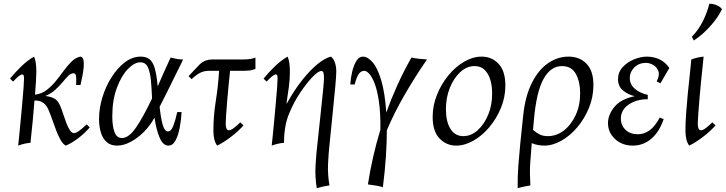

<svg xmlns="http://www.w3.org/2000/svg" viewBox="-20 -754 3833 1014"><path d="M76 15Q78 -6 82 -43.5Q86 -81 90 -126Q94 -171 98 -214.5Q102 -258 104.5 -292Q107 -326 107 -341Q107 -361 98 -361Q84 -361 49 -323L33 -339Q59 -371 92.5 -403.5Q126 -436 160 -455Q166 -442 169 -421.5Q172 -401 172 -376Q172 -358 170 -326Q168 -294 165 -254Q199 -258 225.5 -278Q252 -298 274 -325Q296 -352 316 -379.5Q336 -407 357 -428Q378 -449 403 -455Q416 -455 420 -439.5Q424 -424 422 -400.5Q420 -377 415 -351.5Q410 -326 405 -305H382Q384 -340 381.5 -353.5Q379 -367 368 -367Q354 -367 340.5 -353.5Q327 -340 310 -319.5Q293 -299 271 -279Q249 -259 219 -247Q241 -245 262.5 -236Q284 -227 297 -197Q305 -179 313 -154Q321 -129 330 -105.5Q339 -82 349 -66.5Q359 -51 371 -51Q381 -51 396 -61.5Q411 -72 438 -97L454 -81Q426 -49 393 -24Q360 1 328 15Q313 8 300.5 -14Q288 -36 277 -64.5Q266 -93 256 -122Q246 -151 237 -172Q216 -223 169 -223H162Q158 -171 152.5 -112.5Q147 -54 141 0Q108 3 76 15Z M947 -440Q945 -435 932 -408.5Q919 -382 900 -344Q881 -306 861 -265Q841 -224 823 -190Q829 -132 839 -96Q849 -60 867 -60Q884 -60 895 -88.5Q906 -117 916 -162H939Q937 -122 929.5 -81.5Q922 -41 907.5 -13Q893 15 869 15Q841 15 823 -27Q805 -69 796 -133Q774 -92 741 -58.5Q708 -25 670.5 -5Q633 15 598 15Q564 15 543 -4Q522 -23 512.5 -55Q503 -87 503 -125Q503 -181 520.5 -239Q538 -297 569 -346Q600 -395 639.5 -425Q679 -455 723 -455Q750 -455 768 -442.5Q786 -430 796.5 -396Q807 -362 813 -298Q828 -333 845 -371Q862 -409 881 -450Q897 -446 912.5 -443Q928 -440 947 -440ZM573 -139Q573 -89 584.5 -57Q596 -25 624 -25Q660 -25 698 -80Q736 -135 783 -234Q781 -286 777 -329.5Q773 -373 761 -399Q749 -425 721 -425Q690 -425 655.5 -389.5Q621 -354 597 -289.5Q573 -225 573 -139Z M1127 15Q1107 -11 1107 -64Q1107 -142 1119.5 -219.5Q1132 -297 1137 -380H1084Q1057 -380 1036 -369Q1015 -358 992 -336L976 -352L1028 -407Q1042 -423 1060 -431.5Q1078 -440 1106 -440H1265Q1306 -440 1329 -450V-390Q1313 -383 1297 -381.5Q1281 -380 1265 -380H1195Q1191 -343 1187 -300.5Q1183 -258 1179.5 -217Q1176 -176 1174 -144.5Q1172 -113 1172 -99Q1172 -88 1175.5 -77Q1179 -66 1189 -66Q1199 -66 1214.5 -77.5Q1230 -89 1249 -108L1266 -92Q1238 -60 1199 -30.5Q1160 -1 1127 15Z M1415 15Q1417 -6 1421 -43.5Q1425 -81 1429 -126Q1433 -171 1437 -214.5Q1441 -258 1443.5 -292Q1446 -326 1446 -341Q1446 -361 1437 -361Q1423 -361 1388 -323L1372 -339Q1398 -371 1431.5 -403.5Q1465 -436 1499 -455Q1505 -442 1508 -421.5Q1511 -401 1511 -376Q1511 -337 1506 -298Q1501 -259 1493 -208H1495Q1534 -278 1576 -331Q1618 -384 1657.5 -416Q1697 -448 1728 -455Q1742 -444 1749 -423Q1756 -402 1756 -376Q1756 -355 1751 -300Q1746 -245 1738 -167Q1730 -89 1721 2Q1715 55 1712.5 112Q1710 169 1720 225Q1685 230 1653 240Q1643 180 1646.5 119Q1650 58 1657 0Q1666 -83 1673.5 -154.5Q1681 -226 1686 -275Q1691 -324 1691 -341Q1691 -362 1688 -370.5Q1685 -379 1677 -379Q1661 -379 1630.5 -347.5Q1600 -316 1565 -264Q1532 -215 1506 -152Q1480 -89 1480 0Q1447 3 1415 15Z M2153 -450Q2170 -446 2194.5 -443.5Q2219 -441 2235 -440Q2169 -344 2115 -250Q2061 -156 2023 -66Q2023 -1 2018 74Q2013 149 2002 235Q1989 230 1965 226Q1941 222 1923 220Q1934 148 1950.5 75.5Q1967 3 1989 -69Q1990 -159 1981 -219Q1972 -279 1958 -314.5Q1944 -350 1929.5 -365Q1915 -380 1905 -380Q1886 -380 1874.5 -363Q1863 -346 1853 -308H1830Q1832 -342 1840 -375.5Q1848 -409 1862 -432Q1876 -455 1896 -455Q1922 -455 1948 -425Q1974 -395 1993.5 -329.5Q2013 -264 2020 -160Q2046 -232 2079 -305Q2112 -378 2153 -450Z M2389 15Q2338 15 2301.5 -22.5Q2265 -60 2265 -137Q2265 -197 2288 -254Q2311 -311 2348.5 -356.5Q2386 -402 2432 -428.5Q2478 -455 2524 -455Q2577 -455 2613 -417Q2649 -379 2649 -302Q2649 -241 2625.5 -184Q2602 -127 2564 -82Q2526 -37 2480 -11Q2434 15 2389 15ZM2427 -35Q2468 -35 2503 -66.5Q2538 -98 2559 -150Q2580 -202 2579 -263Q2579 -302 2569 -334Q2559 -366 2539 -385.5Q2519 -405 2486 -405Q2445 -405 2410.5 -373Q2376 -341 2355.5 -289.5Q2335 -238 2335 -177Q2335 -112 2359 -73.5Q2383 -35 2427 -35Z M2982 -455Q3041 -455 3077.5 -417.5Q3114 -380 3114 -305Q3114 -242 3090.5 -184.5Q3067 -127 3029 -82Q2991 -37 2945 -11Q2899 15 2854 15Q2843 15 2825 12.5Q2807 10 2788 2Q2788 11 2787 19Q2783 65 2780 111Q2777 157 2781 225Q2765 228 2747.5 231.5Q2730 235 2714 240Q2713 180 2717.5 120.5Q2722 61 2728 1L2743 -143Q2754 -248 2789.5 -317.5Q2825 -387 2875.5 -421Q2926 -455 2982 -455ZM2800 -124Q2799 -109 2797.5 -95Q2796 -81 2795 -68Q2811 -54 2829 -44.5Q2847 -35 2873 -35Q2919 -35 2957.5 -64.5Q2996 -94 3020 -145.5Q3044 -197 3044 -262Q3044 -321 3021.5 -363Q2999 -405 2948 -405Q2888 -405 2850.5 -337Q2813 -269 2800 -124Z M3322 15Q3266 15 3228.5 -19.5Q3191 -54 3191 -104Q3191 -148 3225 -189.5Q3259 -231 3332 -246Q3298 -254 3271 -275.5Q3244 -297 3244 -336Q3244 -373 3268.5 -399.5Q3293 -426 3328.5 -440.5Q3364 -455 3396 -455Q3431 -455 3462 -441Q3493 -427 3515 -395L3468 -314L3448 -324Q3465 -357 3457 -378.5Q3449 -400 3429.5 -411Q3410 -422 3392 -422Q3354 -422 3330 -398Q3306 -374 3306 -342Q3306 -308 3333 -285Q3360 -262 3401 -253V-230Q3342 -230 3300.5 -202Q3259 -174 3259 -127Q3259 -92 3283.5 -68.5Q3308 -45 3349 -45Q3382 -45 3411 -66Q3440 -87 3464 -133L3485 -125Q3462 -57 3419.5 -21Q3377 15 3322 15Z M3742 -108 3759 -92Q3731 -60 3692 -30.5Q3653 -1 3620 15Q3600 -11 3600 -64Q3600 -104 3603.5 -153.5Q3607 -203 3612 -255Q3617 -307 3622.5 -355Q3628 -403 3631 -440Q3663 -452 3696 -455Q3694 -434 3690 -396.5Q3686 -359 3681.5 -314Q3677 -269 3673.5 -225.5Q3670 -182 3667.5 -148Q3665 -114 3665 -99Q3665 -88 3668.5 -77Q3672 -66 3682 -66Q3692 -66 3707.5 -77.5Q3723 -89 3742 -108ZM3726 -734Q3743 -735 3762.5 -727.5Q3782 -720 3793 -706Q3772 -661 3730.5 -615Q3689 -569 3644 -540L3634 -560Q3670 -597 3693 -644Q3716 -691 3726 -734Z"/></svg>

Font: Bona Nova
Style: Italic
Weight: 400
Italic angle: -4°
Designer: Mateusz Machalski
Foundry: Capitalics
Version: Version 4.001; ttfautohint (v1.8.3)